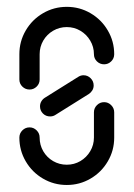

<svg xmlns="http://www.w3.org/2000/svg" viewBox="-20 -538 388 558"><path d="M282.6 -241.1Q294.4 -241.1 303.1 -232.4Q311.9 -223.7 311.9 -211.5V-138.1Q311.9 -100.7 293.3 -69.1Q274.8 -37.4 243.1 -18.9Q211.5 -0.4 174.1 -0.4Q136.7 -0.4 105 -18.9Q73.3 -37.4 54.8 -69.1Q36.3 -100.7 36.3 -138.1Q36.3 -150.4 45 -159.1Q53.7 -167.8 65.9 -167.8Q77.8 -167.8 86.5 -159.1Q95.2 -150.4 95.2 -138.1Q95.2 -116.7 105.7 -98.5Q116.3 -80.4 134.4 -69.8Q152.6 -59.3 174.1 -59.3Q195.6 -59.3 213.5 -69.8Q231.5 -80.4 242.2 -98.5Q253 -116.7 253 -138.1V-211.5Q253 -223.7 261.7 -232.4Q270.4 -241.1 282.6 -241.1ZM222.6 -319.3Q234.8 -319.3 243.5 -310.6Q252.2 -301.9 252.2 -289.6Q252.2 -281.9 248.3 -275.4Q244.4 -268.9 238.1 -264.8L141.1 -204.1Q134.4 -199.6 125.6 -199.6Q113.3 -199.6 104.8 -208.1Q96.3 -216.7 96.3 -228.9Q96.3 -236.7 100 -243.1Q103.7 -249.6 110 -253.7L207 -314.4Q214.4 -319.3 222.6 -319.3ZM65.9 -277.8Q53.7 -277.8 45 -286.3Q36.3 -294.8 36.3 -307V-380.4Q36.3 -417.8 54.8 -449.4Q73.3 -481.1 105 -499.6Q136.7 -518.1 174.1 -518.1Q211.5 -518.1 243.1 -499.6Q274.8 -481.1 293.3 -449.4Q311.9 -417.8 311.9 -380.4Q311.9 -368.1 303.1 -359.6Q294.4 -351.1 282.6 -351.1Q270.4 -351.1 261.7 -359.6Q253 -368.1 253 -380.4Q253 -401.9 242.2 -420Q231.5 -438.1 213.5 -448.7Q195.6 -459.3 174.1 -459.3Q152.6 -459.3 134.4 -448.7Q116.3 -438.1 105.7 -420Q95.2 -401.9 95.2 -380.4V-307Q95.2 -294.8 86.5 -286.3Q77.8 -277.8 65.9 -277.8Z"/></svg>

Font: 26F Galaxy Sans Medium
Style: Regular
Weight: 500
Designer: C₂₉H₂₅N₃O₅
Version: Version 1.100